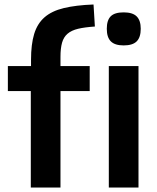

<svg xmlns="http://www.w3.org/2000/svg" viewBox="-20 -834 699 854"><path d="M530 -632Q491 -632 473 -650Q455 -668 455 -706Q455 -744 472.5 -761.5Q490 -779 530 -779Q570 -779 588 -761Q606 -743 606 -706Q606 -668 588 -650Q570 -632 530 -632ZM464 -540H596V0H464ZM117 -429H15V-540H118V-568Q118 -637 132 -683Q146 -729 178 -757Q210 -785 263.5 -798Q317 -811 396 -814L402 -716Q357 -713 327.5 -706Q298 -699 280.5 -684Q263 -669 256 -644Q249 -619 249 -581V-540H379V-429H249V0H117Z"/></svg>

Font: Encode Sans Narrow
Style: SemiBold
Weight: 600
Designer: Pablo Impallari, Andres Torresi
Foundry: Pablo Impallari, Andres Torresi
Version: Version 1.000; ttfautohint (v1.00) -l 8 -r 50 -G 200 -x 14 -